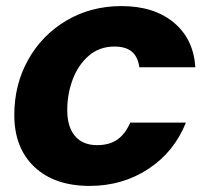

<svg xmlns="http://www.w3.org/2000/svg" viewBox="-20 -599 673 631"><path d="M27 -221Q27 -321 72.5 -402.5Q118 -484 198.5 -531.5Q279 -579 379 -579Q486 -579 551 -525Q616 -471 622 -378H438Q433 -413 413 -429.5Q393 -446 356 -446Q307 -446 272 -416Q237 -386 219 -338Q201 -290 201 -237Q201 -182 226.5 -152Q252 -122 299 -122Q340 -122 366 -140.5Q392 -159 408 -196H591Q552 -99 467 -43.5Q382 12 275 12Q159 12 93 -50.5Q27 -113 27 -221Z"/></svg>

Font: Open Sauce One Black Italic
Style: Regular
Weight: 900
Italic angle: -10°
Designer: Alfredo Marco Pradil
Foundry: Creative Sauce Fz LLC
Version: Version 1.477